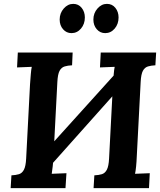

<svg xmlns="http://www.w3.org/2000/svg" viewBox="-20 -971 826 991"><path d="M163 -29 114 -80 647 -670 692 -622ZM35 0 39 -66Q62 -67 78 -72Q94 -77 103.5 -95Q113 -113 115 -153L135 -536Q137 -563 139 -588Q141 -613 144 -626L68 -623L72 -700H355L352 -634Q330 -633 313.5 -628Q297 -623 287.5 -605.5Q278 -588 276 -547L256 -164Q255 -137 252 -112Q249 -87 247 -74L323 -77L318 0ZM463 0 467 -66Q490 -67 506 -72Q522 -77 531.5 -95Q541 -113 543 -153L563 -536Q565 -563 567 -588Q569 -613 572 -626L496 -623L500 -700H786L782 -634Q760 -633 743.5 -628Q727 -623 717.5 -605.5Q708 -588 706 -547L686 -164Q685 -137 682.5 -112Q680 -87 677 -74L753 -77L749 0ZM523 -800Q497 -800 479.5 -820Q462 -840 462 -870Q462 -903 483 -927Q504 -951 532 -951Q559 -951 575.5 -930.5Q592 -910 592 -881Q592 -847 572 -823.5Q552 -800 523 -800ZM349 -800Q323 -800 305.5 -820Q288 -840 288 -870Q288 -903 309 -927Q330 -951 358 -951Q385 -951 401.5 -930.5Q418 -910 418 -881Q418 -847 398 -823.5Q378 -800 349 -800Z"/></svg>

Font: Lora
Style: Bold Italic
Weight: 700
Italic angle: -3°
Designer: Olga Karpushina, Alexei Vanyashin (Cyrillic)
Foundry: Cyreal
Version: Version 3.004